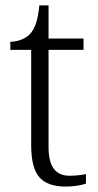

<svg xmlns="http://www.w3.org/2000/svg" viewBox="-20 -678 362 708"><path d="M223 10Q155 10 125 -24.5Q95 -59 95 -143V-494H18V-524Q37 -524 56.5 -531Q76 -538 89 -551Q103 -565 112 -590Q121 -615 125 -658H159V-536H288V-494H159V-137Q159 -81 178.5 -55.5Q198 -30 236 -30Q253 -30 267 -31.5Q281 -33 297 -36V-1Q283 4 262.5 7Q242 10 223 10Z"/></svg>

Font: Noto Serif Thai Light
Style: Regular
Weight: 300
Version: Version 2.001